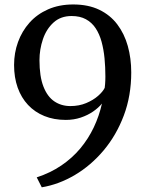

<svg xmlns="http://www.w3.org/2000/svg" viewBox="-20 -772 646 839"><path d="M300 -752.5Q365.5 -752.5 413.5 -729.5Q461.5 -706.5 492.5 -665.5Q523.5 -624.5 538.5 -570.8Q553.5 -517 553.5 -455.5Q553.5 -353.5 521 -267.2Q488.5 -181 433 -115Q377.5 -49 307.5 -7.5Q237.5 34 162.5 46.5L140.5 3Q200.5 -16.5 248.2 -49Q296 -81.5 331 -123.5Q366 -165.5 389.8 -215.5Q413.5 -265.5 425.5 -319.5Q410.5 -301 387 -284.8Q363.5 -268.5 333 -258.2Q302.5 -248 267.5 -248Q215.5 -248 173.8 -265Q132 -282 102.5 -313.5Q73 -345 57.2 -389.2Q41.5 -433.5 41.5 -488Q41.5 -541 58.8 -588.5Q76 -636 109 -673Q142 -710 190.2 -731.2Q238.5 -752.5 300 -752.5ZM287.5 -308.5Q325.5 -308.5 356.5 -321.5Q387.5 -334.5 408.5 -353Q429.5 -371.5 437.5 -388Q438.5 -395.5 439.2 -404Q440 -412.5 440.2 -421Q440.5 -429.5 440.5 -437.5Q440.5 -478.5 436.8 -517.2Q433 -556 423.8 -589.8Q414.5 -623.5 397.8 -648.8Q381 -674 355.2 -688Q329.5 -702 293 -702Q245 -702 213.8 -673.5Q182.5 -645 167.5 -600.5Q152.5 -556 152.5 -509Q152.5 -438 169.8 -393.8Q187 -349.5 217.5 -329Q248 -308.5 287.5 -308.5Z"/></svg>

Font: Merriweather 24pt
Style: Regular
Weight: 400
Designer: Eben Sorkin
Foundry: Eben Sorkin
Version: Version 2.100